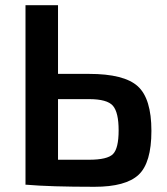

<svg xmlns="http://www.w3.org/2000/svg" viewBox="-20 -710 641 738"><path d="M322 -426Q457 -426 509.5 -378.5Q562 -331 562 -207Q562 -84 512.5 -38Q463 8 343 8Q172 8 81 0H78V-690H203V-426ZM322 -96Q393 -96 414.5 -118Q436 -140 436 -209Q436 -278 414 -303.5Q392 -329 322 -329H203V-96Z"/></svg>

Font: Exo 2 Semi Bold
Style: Regular
Weight: 600
Designer: Natanael Gama
Version: Version 1.001;PS 001.001;hotconv 1.0.88;makeotf.lib2.5.64775